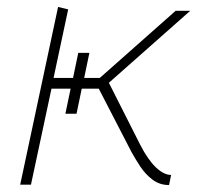

<svg xmlns="http://www.w3.org/2000/svg" viewBox="-20 -531 567 552"><path d="M472 -28Q451 -28 428 -50Q405 -72 383 -115L293 -293L527 -500H485L267 -307H222L237 -379H205L190 -307H134L176 -504L147 -511L38 0H69L128 -276H183L168 -204H200L215 -276H264L358 -94Q369 -74 383.5 -52Q398 -30 418.5 -14.5Q439 1 466 1Z"/></svg>

Font: Advent Pro ExtraLight
Style: Italic
Weight: 250
Italic angle: -12°
Version: Version 3.000